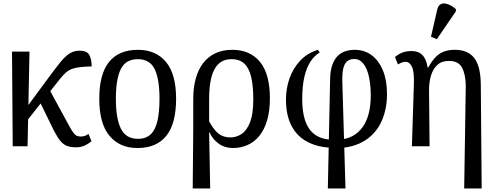

<svg xmlns="http://www.w3.org/2000/svg" viewBox="-20 -828 2813 1087"><path d="M112 -118 116 -200 279 -421Q302 -452 320.5 -474.5Q339 -497 356 -512Q373 -527 391.5 -534Q410 -541 431 -541Q473 -541 486 -516Q499 -491 499 -452Q460 -451 433.5 -448Q407 -445 388 -438Q369 -431 354 -418Q339 -405 321 -383ZM52 0 48 -536H147L136 0ZM410 6Q382 6 361.5 -1Q341 -8 324 -27.5Q307 -47 287 -85L192 -279L250 -339L375 -109Q388 -86 397.5 -74Q407 -62 416.5 -58.5Q426 -55 438 -55Q449 -55 460 -58.5Q471 -62 481 -70L498 -28Q480 -13 458.5 -3.5Q437 6 410 6Z M758 10Q658 10 600 -59Q542 -128 542 -269Q542 -409 597.5 -477.5Q653 -546 761 -546Q862 -546 919.5 -477.5Q977 -409 977 -269Q977 -128 921.5 -59Q866 10 758 10ZM761 -42Q806 -42 833 -67.5Q860 -93 871.5 -144Q883 -195 883 -269Q883 -381 855.5 -437Q828 -493 760 -493Q692 -493 664 -437Q636 -381 636 -269Q636 -157 664.5 -99.5Q693 -42 761 -42Z M1071 239 1074 -93V-267Q1074 -331 1088 -382.5Q1102 -434 1130 -470.5Q1158 -507 1199.5 -526.5Q1241 -546 1295 -546Q1396 -546 1452 -477.5Q1508 -409 1508 -272Q1508 -201 1492.5 -147.5Q1477 -94 1448.5 -59Q1420 -24 1381.5 -7Q1343 10 1299 10Q1253 10 1219 -14Q1185 -38 1166 -79H1164L1170 239ZM1285 -50Q1319 -50 1348.5 -70Q1378 -90 1396 -137Q1414 -184 1414 -265Q1414 -339 1402.5 -390Q1391 -441 1364 -467Q1337 -493 1291 -493Q1246 -493 1218 -467Q1190 -441 1177 -391Q1164 -341 1164 -268V-141Q1190 -93 1217 -71.5Q1244 -50 1285 -50Z M1836 239 1849 -382Q1850 -428 1861 -459.5Q1872 -491 1890.5 -510Q1909 -529 1934 -537.5Q1959 -546 1988 -546Q2043 -546 2084 -515.5Q2125 -485 2148 -429Q2171 -373 2171 -296Q2171 -215 2143.5 -149Q2116 -83 2059.5 -41.5Q2003 0 1918 9L1917 -39Q1962 -46 1993 -68.5Q2024 -91 2043 -124Q2062 -157 2070.5 -198.5Q2079 -240 2079 -286Q2079 -346 2069 -392.5Q2059 -439 2038 -466.5Q2017 -494 1985 -494Q1966 -494 1950 -484.5Q1934 -475 1925.5 -448Q1917 -421 1918 -367L1936 239ZM1849 8Q1773 4 1716.5 -27Q1660 -58 1629.5 -117.5Q1599 -177 1599 -265Q1599 -327 1619 -384Q1639 -441 1679 -484Q1719 -527 1780 -546L1790 -531Q1759 -512 1737 -478Q1715 -444 1703 -392Q1691 -340 1691 -265Q1691 -198 1706.5 -148.5Q1722 -99 1757 -70.5Q1792 -42 1850 -37Z M2608 239 2617 -346Q2615 -410 2595 -446.5Q2575 -483 2521 -483Q2480 -483 2455.5 -460Q2431 -437 2420 -400Q2409 -363 2409 -320L2412 0H2312L2323 -347Q2326 -421 2312.5 -449.5Q2299 -478 2275 -478Q2266 -478 2256 -474.5Q2246 -471 2233 -463L2216 -505Q2236 -522 2258.5 -530.5Q2281 -539 2309 -539Q2335 -539 2353 -530Q2371 -521 2383 -501Q2395 -481 2401 -446H2405Q2427 -487 2450 -508.5Q2473 -530 2499 -538Q2525 -546 2555 -546Q2629 -546 2665 -499.5Q2701 -453 2702 -350L2707 239ZM2453 -606 2420 -620 2456 -776Q2461 -795 2472.5 -802.5Q2484 -810 2499.5 -808Q2515 -806 2531 -797.5Q2547 -789 2561 -776V-764Z"/></svg>

Font: Noto Serif SemiCondensed
Style: Regular
Weight: 400
Width: 4
Designer: Monotype Design Team
Foundry: Monotype Imaging Inc.
Version: Version 2.013